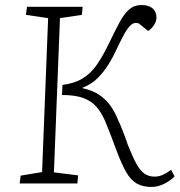

<svg xmlns="http://www.w3.org/2000/svg" viewBox="-20 -728 713 762"><path d="M228 -391Q276 -397 308.5 -417Q341 -437 365 -472Q389 -507 411 -553Q436 -605 454.5 -639.5Q473 -674 493 -691Q513 -708 542 -708Q570 -708 585.5 -695Q601 -682 601 -658Q601 -645 592.5 -630.5Q584 -616 568 -605L537 -630Q532 -635 528 -636Q524 -637 518 -637Q507 -637 495.5 -625Q484 -613 471 -589Q458 -565 440 -527Q429 -502 411 -473Q393 -444 368.5 -419Q344 -394 308 -380V-378Q345 -370 371 -353.5Q397 -337 416.5 -311Q436 -285 451 -246Q454 -241 458 -231Q462 -221 469.5 -202.5Q477 -184 487 -154Q506 -106 521 -78.5Q536 -51 553 -39Q570 -27 594 -27Q611 -27 627 -34.5Q643 -42 659 -54L673 -28Q654 -9 629.5 2.5Q605 14 581 14Q547 14 523 0.5Q499 -13 481 -44.5Q463 -76 443 -129Q430 -164 421.5 -186.5Q413 -209 407 -223.5Q401 -238 397 -248Q382 -282 362.5 -304.5Q343 -327 310.5 -339Q278 -351 226 -351ZM171 -656 83 -669 87 -701H308L305 -669L218 -656L194 -44L290 -32L287 0H58L62 -31L147 -45Z"/></svg>

Font: Literata ExtraLight
Style: Italic
Weight: 250
Italic angle: -2°
Designer: Latin by Veronika Burian and Jose Scaglione. Greek by Irene Vlachou. Cyrillic by Vera Evstafieva
Foundry: TypeTogether
Version: Version 3.002